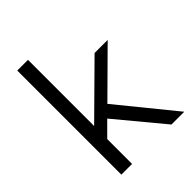

<svg xmlns="http://www.w3.org/2000/svg" viewBox="-201 -806 913 913"><g transform="rotate(-45 255.5 -350.0)"><path d="M413 0 217 -236 148 -167V0H76V-700H148V-255L395 -499H483L267 -285L499 0Z"/></g></svg>

Font: Bai Jamjuree
Style: Regular
Weight: 400
Designer: Katatrad Aksorn Co.,Ltd.
Foundry: Cadson Demak Co.,Ltd.
Version: Version 1.000; ttfautohint (v1.6)